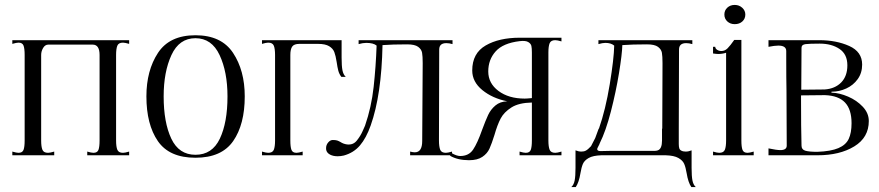

<svg xmlns="http://www.w3.org/2000/svg" viewBox="-20 -630 3565 779"><path d="M55 -10Q71 -10 75.5 -22Q80 -34 80 -60V-407Q80 -433 75.5 -445Q71 -457 55 -457Q47 -457 30 -452V-467H504V-452Q487 -457 479 -457Q461 -457 456 -444.5Q451 -432 451 -407V-60Q451 -35 456 -22.5Q461 -10 479 -10Q487 -10 504 -15V0H334V-15Q351 -10 359 -10Q375 -10 379.5 -22Q384 -34 384 -60V-407Q384 -449 356 -449H176Q163 -449 155 -435.5Q147 -422 147 -407V-60Q147 -35 152 -22.5Q157 -10 175 -10Q183 -10 200 -15V0H30V-15Q47 -10 55 -10Z M574 -239Q574 -344 621 -415.5Q668 -487 773 -487Q878 -487 925.5 -415.5Q973 -344 973 -239Q973 -125 926 -57.5Q879 10 773 10Q667 10 620.5 -57.5Q574 -125 574 -239ZM903 -239Q903 -338 871 -406.5Q839 -475 773 -475Q707 -475 675.5 -406.5Q644 -338 644 -239Q644 -133 675 -67.5Q706 -2 773 -2Q841 -2 872 -67.5Q903 -133 903 -239Z M1383 -318H1365Q1356 -330 1352.5 -343.5Q1349 -357 1346 -378Q1342 -404 1336.5 -418.5Q1331 -433 1315.5 -442.5Q1300 -452 1270 -452H1195Q1173 -452 1165.5 -441Q1158 -430 1158 -407V-60Q1158 -34 1162.5 -22Q1167 -10 1183 -10Q1191 -10 1208 -15V0H1043V-15Q1060 -10 1068 -10Q1086 -10 1091 -22.5Q1096 -35 1096 -60V-407Q1096 -432 1091 -444.5Q1086 -457 1068 -457Q1060 -457 1043 -452V-467H1366V-396Q1366 -362 1369.5 -344.5Q1373 -327 1383 -318Z M1350 4Q1332 4 1319.5 -2.5Q1307 -9 1304 -20Q1303 -23 1303 -29Q1303 -42 1311.5 -52Q1320 -62 1330 -62Q1342 -62 1348 -60Q1354 -58 1361 -54Q1373 -46 1388 -44Q1413 -41 1428 -60Q1443 -79 1451 -97.5Q1459 -116 1461 -120Q1487 -195 1496 -277.5Q1505 -360 1508 -445Q1495 -456 1466 -456Q1452 -456 1435 -451V-467H1816V-451Q1803 -455 1791 -455Q1762 -455 1762 -429L1761 -60Q1761 -35 1766 -22.5Q1771 -10 1789 -10Q1797 -10 1814 -15V0H1644V-15Q1655 -12 1663 -12Q1693 -12 1693 -58L1695 -374Q1695 -402 1692.5 -416Q1690 -430 1676.5 -440Q1663 -450 1632 -450Q1572 -450 1532 -447Q1528 -245 1484 -121Q1466 -70 1440.5 -40Q1415 -10 1375 1Q1362 4 1350 4Z M1806 2 1812 -9Q1833 3 1847 3Q1882 3 1899.5 -23Q1917 -49 1936 -103Q1950 -141 1960.5 -163.5Q1971 -186 1990 -202Q2009 -218 2038 -219Q1978 -231 1937 -264.5Q1896 -298 1896 -344Q1896 -414 1950.5 -445.5Q2005 -477 2089 -477H2258V-462Q2241 -467 2233 -467Q2215 -467 2210 -454.5Q2205 -442 2205 -417V-60Q2205 -35 2210 -22.5Q2215 -10 2233 -10Q2241 -10 2258 -15V0H2088V-15Q2105 -10 2113 -10Q2129 -10 2133.5 -22Q2138 -34 2138 -60V-214Q2085 -213 2055 -194Q2025 -175 2011.5 -149.5Q1998 -124 1986 -82Q1975 -47 1966 -27Q1957 -7 1937 6.5Q1917 20 1883 20Q1837 20 1806 2ZM2088 -463Q2021 -455 1991 -421.5Q1961 -388 1961 -340Q1961 -292 2002.5 -261Q2044 -230 2109 -230Q2118 -230 2138 -232V-417Q2138 -434 2136 -443.5Q2134 -453 2123 -459.5Q2112 -466 2088 -463Z M2803 129H2785Q2772 110 2766 73Q2762 49 2756 35Q2750 21 2732.5 11Q2715 1 2681 0H2420Q2386 1 2368.5 11Q2351 21 2345 35Q2339 49 2335 73Q2329 110 2316 129H2298Q2308 120 2311.5 102.5Q2315 85 2315 51V-20Q2327 -15 2339 -15Q2350 -15 2357 -19Q2365 -23 2378 -37Q2381 -42 2395 -70L2409 -108H2410Q2437 -185 2454 -288.5Q2471 -392 2472 -445Q2459 -456 2436 -456Q2425 -456 2408 -451V-467H2789V-451Q2776 -455 2764 -455Q2735 -455 2735 -429L2734 -108V-60Q2734 -57 2734 -46Q2734 -35 2736 -28.5Q2738 -22 2744 -19Q2751 -15 2762 -15Q2774 -15 2786 -20V51Q2786 85 2789.5 102.5Q2793 120 2803 129ZM2667 -108 2668 -374Q2668 -402 2665.5 -416Q2663 -430 2649.5 -440Q2636 -450 2605 -450Q2545 -450 2505 -447Q2504 -410 2491.5 -333.5Q2479 -257 2458.5 -177.5Q2438 -98 2413 -48L2412 -45Q2410 -40 2406.5 -34Q2403 -28 2403 -25Q2403 -17 2417 -17L2463 -18H2638Q2643 -18 2649 -20Q2666 -26 2666 -60V-108Z M2919 -571Q2919 -588 2931 -599Q2943 -610 2961 -610Q2979 -610 2991.5 -598.5Q3004 -587 3004 -571Q3004 -554 2992 -543Q2980 -532 2961 -532Q2943 -532 2931 -543Q2919 -554 2919 -571ZM2898 -10Q2916 -10 2921 -22.5Q2926 -35 2926 -60V-416Q2911 -411 2894 -411Q2887 -411 2873 -413V-440H2882Q2882 -433 2889.5 -428Q2897 -423 2907 -423Q2921 -423 2932 -434Q2943 -445 2959 -468H2988V-60Q2988 -34 2992.5 -22Q2997 -10 3013 -10Q3021 -10 3038 -15V0H2873V-15Q2890 -10 2898 -10Z M3505 -139Q3505 -72 3446 -36Q3387 0 3297 0H3098V-28Q3131 -21 3146 -21Q3172 -21 3172 -39L3171 -262Q3170 -311 3170 -388V-423Q3170 -445 3138 -445Q3123 -445 3098 -440V-467H3304Q3373 -467 3425.5 -443.5Q3478 -420 3478 -368Q3478 -334 3460 -309Q3442 -284 3413.5 -271Q3385 -258 3355 -258Q3353 -258 3353 -256Q3353 -254 3355 -254Q3386 -253 3421 -238Q3456 -223 3480.5 -197Q3505 -171 3505 -139ZM3232 -436 3231 -266 3326 -267Q3368 -270 3393 -295.5Q3418 -321 3418 -365Q3418 -410 3386 -431.5Q3354 -453 3306 -453Q3265 -453 3248.5 -451Q3232 -449 3232 -436ZM3435 -130Q3435 -186 3408.5 -214Q3382 -242 3327 -244L3230 -243Q3230 -102 3232 -39Q3232 -23 3247.5 -18.5Q3263 -14 3296 -14Q3351 -16 3381.5 -29Q3412 -42 3423.5 -66.5Q3435 -91 3435 -130Z"/></svg>

Font: Viaoda Libre
Style: Regular
Weight: 400
Designer: Gydient
Version: Version 2.000